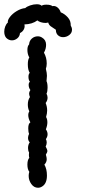

<svg xmlns="http://www.w3.org/2000/svg" viewBox="-35 -884 404 904"><path d="M186 -527Q186 -522 184 -502Q189 -492 189 -471Q189 -453 184 -443Q189 -433 189 -424Q189 -411 180 -399Q187 -382 187 -364Q187 -350 182 -333Q188 -323 188 -308Q188 -293 181 -275Q189 -264 189 -252Q189 -240 181 -229Q185 -222 185 -213Q185 -204 180 -194Q188 -180 188 -173Q188 -167 181 -156Q185 -142 185 -135Q185 -120 174 -109Q186 -88 186 -58Q186 -21 165 -7Q155 0 144 0Q125 0 112.5 -17.5Q100 -35 100 -56Q100 -66 103 -75Q94 -87 94 -109Q94 -131 103 -141Q101 -146 101 -155Q101 -162 102 -166Q97 -174 97 -187Q97 -203 105 -214Q97 -222 97 -235Q97 -244 102 -254Q98 -262 98 -280Q98 -302 108 -308Q98 -326 98 -343Q98 -352 103 -360Q96 -374 96 -392Q96 -413 106 -427Q102 -436 102 -444Q102 -451 108 -460Q100 -471 100 -484Q100 -495 106 -499Q99 -507 99 -523Q99 -535 105 -541Q96 -555 96 -581Q96 -604 103 -613Q94 -629 94 -649Q94 -667 102 -675Q103 -692 115 -702.5Q127 -713 143 -713Q154 -713 163 -707Q182 -696 182 -673Q182 -654 172 -636Q185 -613 185 -585Q185 -571 181 -560Q186 -540 186 -527ZM298 -764Q304 -754 304 -744Q304 -729 291 -719Q278 -709 262 -709Q248 -709 238 -718Q228 -727 228 -744Q212 -754 203.5 -760.5Q195 -767 192 -778Q184 -776 179 -776Q168 -776 157 -779.5Q146 -783 141 -788Q117 -770 80 -769Q81 -766 81 -761Q81 -751 75 -742Q69 -733 59 -728Q58 -713 46.5 -703.5Q35 -694 21 -694Q6 -694 -6 -706Q-15 -717 -15 -735Q-15 -747 -10.5 -759Q-6 -771 2 -778Q0 -789 12 -804.5Q24 -820 44 -832Q64 -844 84 -846Q91 -853 107 -858.5Q123 -864 138 -864Q154 -864 161 -857Q168 -862 183 -862Q204 -862 212 -855Q224 -858 235 -849.5Q246 -841 251 -826Q269 -819 284 -802.5Q299 -786 298 -764Z"/></svg>

Font: Pangolin
Style: Regular
Weight: 400
Designer: Kevin Burke
Foundry: Google, Inc.
Version: Version 1.101